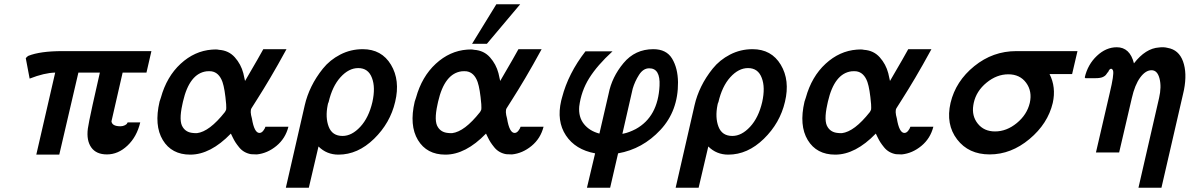

<svg xmlns="http://www.w3.org/2000/svg" viewBox="-20 -710 5540 894"><path d="M100 -439Q105 -446 112 -450Q167 -472 271 -472H685L662 -372H551L499 -145Q502 -122 541 -122Q552 -122 562 -127Q571 -132 572 -136Q574 -138 574 -140H633Q617 -73 573.5 -32Q530 9 478 9Q428 9 405 -23.5Q382 -56 389 -111Q392 -134 411 -221L445 -372H345L256 10H149L237 -372Q187 -371 118 -344Z M723 -237 729 -255Q756 -353 821 -413Q886 -473 967 -479Q987 -481 1000 -478Q1045 -475 1073.5 -443Q1102 -411 1113 -369L1121 -333Q1194 -458 1206 -481H1314Q1272 -404 1238.5 -347.5Q1205 -291 1178.5 -249.5Q1152 -208 1151 -206Q1143 -193 1153 -158Q1164 -91 1188 -91Q1198 -91 1206 -101.5Q1214 -112 1216 -120H1323Q1309 -65 1267 -30.5Q1225 4 1176 9Q1158 9 1149 8Q1132 5 1118 -3Q1104 -11 1093.5 -24Q1083 -37 1076.5 -47Q1070 -57 1063 -71.5Q1056 -86 1055 -88Q960 10 866 10Q779 10 738 -58Q697 -126 723 -237ZM832 -237Q830 -227 829 -223Q812 -146 831 -118Q846 -94 877 -91Q883 -90 897 -90Q955 -97 1027 -188Q1031 -194 1033 -200Q1034 -204 1033 -225Q1027 -296 1016 -328Q1000 -373 964 -378Q954 -379 942 -378Q862 -368 832 -237Z M1311 164 1399 -220Q1409 -264 1430 -307Q1451 -350 1483.5 -390.5Q1516 -431 1564.5 -456Q1613 -481 1669 -481Q1757 -481 1800.5 -408.5Q1844 -336 1820 -236Q1797 -137 1721.5 -63.5Q1646 10 1556 10Q1501 10 1463 -28L1418 164ZM1510 -234Q1508 -232 1506 -222Q1494 -163 1510.5 -120Q1527 -77 1575 -77Q1618 -77 1657.5 -119.5Q1697 -162 1714 -235Q1729 -303 1712 -347Q1695 -393 1648 -393Q1604 -393 1565.5 -350.5Q1527 -308 1510 -234Z M2178 -506 2291 -690H2402L2247 -506ZM1911 -237 1917 -255Q1944 -353 2009 -413Q2074 -473 2155 -479Q2175 -481 2188 -478Q2233 -475 2261.5 -443Q2290 -411 2301 -369L2309 -333Q2382 -458 2394 -481H2502Q2460 -404 2426.5 -347.5Q2393 -291 2366.5 -249.5Q2340 -208 2339 -206Q2331 -193 2341 -158Q2352 -91 2376 -91Q2386 -91 2394 -101.5Q2402 -112 2404 -120H2511Q2497 -65 2455 -30.5Q2413 4 2364 9Q2346 9 2337 8Q2320 5 2306 -3Q2292 -11 2281.5 -24Q2271 -37 2264.5 -47Q2258 -57 2251 -71.5Q2244 -86 2243 -88Q2148 10 2054 10Q1967 10 1926 -58Q1885 -126 1911 -237ZM2020 -237Q2018 -227 2017 -223Q2000 -146 2019 -118Q2034 -94 2065 -91Q2071 -90 2085 -90Q2143 -97 2215 -188Q2219 -194 2221 -200Q2222 -204 2221 -225Q2215 -296 2204 -328Q2188 -373 2152 -378Q2142 -379 2130 -378Q2050 -368 2020 -237Z M2593 -241Q2596 -254 2597 -256Q2626 -368 2706 -471H2832Q2761 -406 2723.5 -346Q2686 -286 2677 -214Q2673 -165 2699 -132.5Q2725 -100 2771 -88L2814 -274Q2829 -351 2883 -416Q2937 -481 3022 -481Q3083 -481 3109.5 -437Q3136 -393 3137 -327Q3138 -194 3055 -105Q2972 -16 2858 4L2821 164H2713L2751 4Q2659 -13 2615 -79.5Q2571 -146 2593 -241ZM2878 -87Q2882 -87 2884 -88Q2909 -93 2940 -109Q3044 -166 3051 -311Q3055 -392 3003 -392Q2975 -392 2955.5 -361.5Q2936 -331 2926 -297Z M3126 164 3214 -220Q3224 -264 3245 -307Q3266 -350 3298.5 -390.5Q3331 -431 3379.5 -456Q3428 -481 3484 -481Q3572 -481 3615.5 -408.5Q3659 -336 3635 -236Q3612 -137 3536.5 -63.5Q3461 10 3371 10Q3316 10 3278 -28L3233 164ZM3325 -234Q3323 -232 3321 -222Q3309 -163 3325.5 -120Q3342 -77 3390 -77Q3433 -77 3472.5 -119.5Q3512 -162 3529 -235Q3544 -303 3527 -347Q3510 -393 3463 -393Q3419 -393 3380.5 -350.5Q3342 -308 3325 -234Z M3726 -237 3732 -255Q3759 -353 3824 -413Q3889 -473 3970 -479Q3990 -481 4003 -478Q4048 -475 4076.5 -443Q4105 -411 4116 -369L4124 -333Q4197 -458 4209 -481H4317Q4275 -404 4241.5 -347.5Q4208 -291 4181.5 -249.5Q4155 -208 4154 -206Q4146 -193 4156 -158Q4167 -91 4191 -91Q4201 -91 4209 -101.5Q4217 -112 4219 -120H4326Q4312 -65 4270 -30.5Q4228 4 4179 9Q4161 9 4152 8Q4135 5 4121 -3Q4107 -11 4096.5 -24Q4086 -37 4079.5 -47Q4073 -57 4066 -71.5Q4059 -86 4058 -88Q3963 10 3869 10Q3782 10 3741 -58Q3700 -126 3726 -237ZM3835 -237Q3833 -227 3832 -223Q3815 -146 3834 -118Q3849 -94 3880 -91Q3886 -90 3900 -90Q3958 -97 4030 -188Q4034 -194 4036 -200Q4037 -204 4036 -225Q4030 -296 4019 -328Q4003 -373 3967 -378Q3957 -379 3945 -378Q3865 -368 3835 -237Z M4406 -231Q4430 -332 4516.5 -402Q4603 -472 4712 -472H4997L4972 -365H4867Q4898 -304 4882 -231Q4859 -134 4773.5 -62.5Q4688 9 4588 9Q4490 9 4436.5 -61Q4383 -131 4406 -231ZM4514 -231Q4512 -223 4512 -220Q4504 -170 4533 -134Q4562 -98 4613 -98Q4667 -98 4714.5 -137Q4762 -176 4775 -231Q4787 -285 4758 -324.5Q4729 -364 4675 -364Q4621 -364 4573.5 -325Q4526 -286 4514 -231Z M5034 -346Q5033 -346 5032 -348L5031 -350Q5045 -410 5087.5 -450Q5130 -490 5180 -490Q5241 -490 5260 -415Q5314 -485 5377 -489Q5398 -492 5417 -487Q5469 -478 5488.5 -424Q5508 -370 5493 -292Q5491 -280 5489 -274L5388 164H5281L5377 -254Q5389 -306 5379 -344.5Q5369 -383 5342 -383Q5314 -383 5289 -349Q5264 -315 5250 -253L5191 0H5083L5147 -276Q5158 -322 5161.5 -346.5Q5165 -371 5163 -379.5Q5161 -388 5154 -390Q5146 -390 5140 -375Q5137 -373 5132 -365Q5127 -357 5115.5 -351.5Q5104 -346 5081 -346Z"/></svg>

Font: Coval
Style: Medium Italic
Weight: 500
Foundry: Context Ltd
Version: Version 001.000